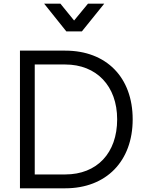

<svg xmlns="http://www.w3.org/2000/svg" viewBox="-20 -1019 782 1039"><path d="M423 -849 544 -999H456L381 -908L307 -999H219L339 -849ZM333 0C555 0 698 -147 698 -373C698 -601 555 -745 333 -745H88V0ZM168 -670H333C502 -670 614 -554 614 -373C614 -191 505 -75 333 -75H168Z"/></svg>

Font: Plus Jakarta Sans
Style: Regular
Weight: 400
Designer: Gumpita Rahayu
Foundry: Tokotype
Version: Version 2.071;gftools[0.9.30]